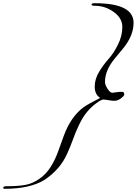

<svg xmlns="http://www.w3.org/2000/svg" viewBox="-128 -1034 852 1196"><path d="M462 -998Q442 -998 442 -1006Q442 -1014 462 -1014Q704 -1014 704 -892Q704 -813 641 -735Q615 -703 589 -672Q526 -597 526 -524Q526 -505 542 -480.5Q558 -456 572 -456Q576 -456 593 -459Q610 -462 634 -462Q646 -462 646 -444Q646 -440 638 -432Q612 -406 584 -406Q570 -406 548 -410Q526 -414 515 -414Q504 -414 472.5 -391.5Q441 -369 414 -336.5Q387 -304 364 -255.5Q341 -207 326 -164Q310 -120 290 -76Q247 21 150 86Q59 142 -98 142Q-108 142 -108 136Q-108 126 -88 126Q-13 126 31.5 117.5Q76 109 118 79.5Q160 50 188 5Q216 -40 233.5 -89Q251 -138 269 -187Q312 -305 390 -364Q420 -386 496 -424Q462 -446 462 -493.5Q462 -541 489 -586Q516 -631 548 -666.5Q580 -702 607 -756.5Q634 -811 634 -866Q634 -921 580.5 -959.5Q527 -998 462 -998Z"/></svg>

Font: Miama
Style: Regular
Weight: 400
Italic angle: 16.5°
Designer: Linus Romer
Foundry: Linus Romer
Version: 0.32